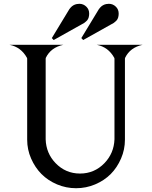

<svg xmlns="http://www.w3.org/2000/svg" viewBox="-20 -972 795 1004"><path d="M251 -772.9 342.8 -924.3Q344.2 -926.8 349.6 -932.6Q362.3 -946.8 380.9 -950.7Q388.2 -952.1 395 -952.1Q416.5 -952.1 432.1 -936.5Q446.3 -922.4 446.3 -900.9Q446.3 -897 445.8 -892.1Q443.8 -870.1 428.7 -858.9L420.4 -852.1L260.7 -762.7ZM405.3 -772.9 497.1 -924.3Q498.5 -926.8 503.9 -932.6Q516.6 -946.8 535.2 -950.7Q542.5 -952.1 549.3 -952.1Q570.8 -952.1 586.4 -936.5Q600.6 -922.4 600.6 -900.9Q600.6 -897 600.1 -892.1Q598.1 -870.1 583 -858.9L574.7 -852.1L415 -762.7ZM29.3 -737.8H311.5Q246.1 -724.1 219.7 -669.9L218.8 -665.5V-243.2Q221.2 -170.4 270.5 -119.1Q323.2 -64.5 398.4 -64.5Q473.6 -64.5 526.4 -119.1Q575.7 -170.4 578.6 -243.2V-665.5L577.6 -669.4Q546.4 -726.1 485.8 -737.8H726.1Q660.6 -724.1 634.3 -669.9L633.3 -665.5V-243.2V-241.7Q633.3 -189.9 613 -143.1Q592.8 -96.2 559.1 -62Q524.9 -27.8 477.5 -7.8Q430.2 12.2 377.9 12.2Q325.7 12.2 278.3 -7.8Q231 -27.8 196.8 -62Q163.1 -96.2 142.6 -143.1Q122.1 -189.9 122.1 -241.7V-243.2V-665.5L121.1 -669.4Q89.8 -726.1 29.3 -737.8Z"/></svg>

Font: Modern Antiqua
Style: Regular
Weight: 500
Version: Version 1.0